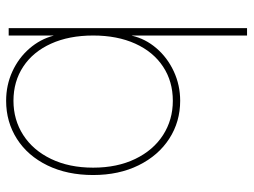

<svg xmlns="http://www.w3.org/2000/svg" viewBox="-114 -654 775 586"><g transform="rotate(90 273.0 -360.5)"><path d="M88.4 -136.7H87.9V0H65.4V-727.5H87.9V-376H88.4Q97.7 -417 126.5 -450.7Q155.3 -484.4 197.3 -503.9Q239.3 -523.4 287.1 -523.4Q351.1 -523.4 402.6 -490.2Q454.1 -457 483.9 -396.7Q513.7 -336.4 513.7 -257.8Q513.7 -178.7 484.4 -118.4Q455.1 -58.1 403.3 -25.1Q351.6 7.8 287.1 7.8Q239.3 7.8 197.8 -11.2Q156.2 -30.3 127.7 -63.2Q99.1 -96.2 88.4 -136.7ZM491.2 -257.8Q491.2 -331.1 464.6 -386.2Q438 -441.4 391.6 -471.2Q345.2 -501 287.1 -501Q228 -501 182.9 -471.2Q137.7 -441.4 112.8 -386.5Q87.9 -331.5 87.9 -257.8Q87.9 -184.1 112.8 -129.2Q137.7 -74.2 182.9 -44.4Q228 -14.6 287.1 -14.6Q345.2 -14.6 391.6 -44.4Q438 -74.2 464.6 -129.4Q491.2 -184.6 491.2 -257.8Z"/></g></svg>

Font: Intratopia Thin
Style: Regular
Weight: 100
Designer: Rasmus Andersson
Foundry: rsms
Version: Version 3.000;Glyphs 3.2.3 (3260)